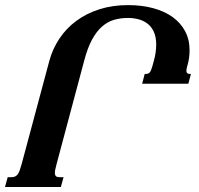

<svg xmlns="http://www.w3.org/2000/svg" viewBox="-41 -747 796 767"><path d="M706.5 -481.4Q703.6 -470.2 703.6 -463.9Q703.6 -451.7 716.8 -451.7H721.7L711.4 -412.6H526.9L537.1 -451.7H542Q552.2 -451.7 557.4 -458Q562.5 -464.4 567.4 -481.4L573.2 -502.4Q578.6 -521.5 580.8 -538.3Q583 -555.2 583 -569.3Q583 -600.1 573.2 -620.6Q563.5 -641.1 547.6 -653.1Q531.7 -665 511.5 -670.2Q491.2 -675.3 470.7 -675.3Q439.9 -675.3 413.8 -667.5Q387.7 -659.7 365.7 -640.1Q343.8 -620.6 326.2 -587.9Q308.6 -555.2 295.4 -504.9L185.1 -91.8Q182.1 -80.6 180.2 -71.8Q178.2 -63 178.2 -56.6Q178.2 -46.9 182.9 -43Q187.5 -39.1 198.2 -39.1H212.9L202.1 0H-21L-10.3 -39.1H3.9Q12.7 -39.1 18.8 -41.7Q24.9 -44.4 29.5 -50.5Q34.2 -56.6 37.8 -66.7Q41.5 -76.7 45.4 -91.3L155.8 -502.9Q168.9 -551.8 196.5 -593Q224.1 -634.3 264.2 -663.8Q304.2 -693.4 356.2 -710Q408.2 -726.6 470.7 -726.6Q525.4 -726.6 570.8 -714.4Q616.2 -702.1 648.4 -679Q680.7 -655.8 698.5 -622.3Q716.3 -588.9 716.3 -546.4Q716.3 -532.2 714.4 -517.1Q712.4 -502 708 -486.3Z"/></svg>

Font: Arian AMU Serif
Style: Bold Italic
Weight: 700
Italic angle: -15°
Designer: Ruben Hakobyan (Tarumian)
Foundry: Ruben Hakobyan (Tarumian)
Version: Version 1.002